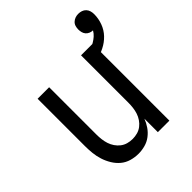

<svg xmlns="http://www.w3.org/2000/svg" viewBox="-189 -791 919 919"><g transform="rotate(-45 271.0 -331.0)"><path d="M220 8Q195 8 171 1Q147 -6 128.5 -21.5Q110 -37 97 -58.5Q84 -80 76.5 -103.5Q69 -127 66.5 -151.5Q64 -176 64 -200V-520H142V-200Q142 -183 144 -166.5Q146 -150 151 -134.5Q156 -119 165.5 -105Q175 -91 188 -81Q201 -71 217 -66.5Q233 -62 250 -62Q267 -62 283 -66.5Q299 -71 312 -81Q325 -91 334.5 -105Q344 -119 349 -134.5Q354 -150 356 -166.5Q358 -183 358 -200V-520H436V0H358V-91Q350 -70 337 -51Q324 -32 305.5 -18Q287 -4 264.5 2Q242 8 220 8ZM397 -450 382 -501Q397 -505 411.5 -510Q426 -515 439 -522.5Q452 -530 463.5 -540Q475 -550 483 -564Q473 -564 463.5 -568Q454 -572 447.5 -579.5Q441 -587 438.5 -597Q436 -607 436 -617Q436 -627 439 -637.5Q442 -648 450 -655.5Q458 -663 468 -666.5Q478 -670 489 -670Q500 -670 510.5 -666.5Q521 -663 528.5 -655Q536 -647 539 -636.5Q542 -626 542 -615Q542 -585 531.5 -556.5Q521 -528 500.5 -506.5Q480 -485 453 -471.5Q426 -458 397 -450Z"/></g></svg>

Font: Zed Sans
Style: Regular
Weight: 400
Designer: Belleve Invis
Foundry: Belleve Invis
Version: Version 1.0.0; ttfautohint (v1.8.4)